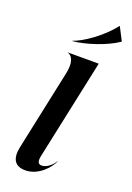

<svg xmlns="http://www.w3.org/2000/svg" viewBox="-150 -830 616 896"><g transform="rotate(20 158.0 -382.0)"><path d="M122.5 -482 38 -84C25.5 -25 44 9 97.5 9C163.5 9 213.5 -50.5 226 -82.5H224.5C218 -69 191.5 -38 161.5 -38C142 -38 138.5 -53.5 145 -83L250 -576H96.5V-575C99 -575 140 -565.5 122.5 -482ZM281 -774.5C230 -707.5 143.5 -649 98 -634.5L99.5 -633C158.5 -638 257.5 -669 314.5 -708.5L315.5 -710.5L282.5 -774.5Z"/></g></svg>

Font: Beautique Display Thin
Style: Bold
Weight: 500
Italic angle: -12°
Designer: Nhat-Quang Ngo
Version: Version 1.100;Glyphs 3.2.3 (3260)